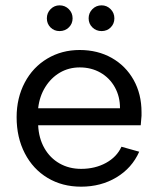

<svg xmlns="http://www.w3.org/2000/svg" viewBox="-20 -695 594 722"><path d="M42.5 -254.3Q42.5 -326.5 73 -384.4Q103.5 -442.3 157.8 -474.6Q212 -507 279.8 -507Q347.2 -507 400 -477.3Q452.7 -447.5 482.5 -394.4Q512.2 -341.3 512.2 -273.1V-259.6Q511.5 -250.3 510.7 -242.1Q510 -233.9 509.2 -223.9H123.5Q125.8 -175 147 -137.8Q168.3 -100.6 204.1 -80.3Q239.9 -60 285 -60Q337.6 -60 378.5 -82.4Q419.4 -104.9 436.7 -143.2L503.5 -124.5Q476.2 -63 417.9 -28Q359.5 7 285 7Q214 7 159 -26Q104 -59 73.3 -118.5Q42.5 -178 42.5 -254.3ZM279.8 -441.5Q238.9 -441.5 205.5 -422.1Q172.1 -402.6 150.3 -367.7Q128.5 -332.7 123.5 -287.9H431.2Q431.5 -331.8 411.8 -367Q392.2 -402.1 357.8 -421.8Q323.3 -441.5 279.8 -441.5ZM156.2 -626.1Q156.2 -646.4 170.3 -660.7Q184.4 -674.9 204 -674.9Q224.5 -674.9 238.7 -660.7Q253 -646.4 253 -626Q253 -605.8 238.8 -591.9Q224.5 -578.1 204.1 -578.1Q183.6 -578.1 169.9 -591.9Q156.2 -605.8 156.2 -626.1ZM313.3 -626.1Q313.3 -646.4 327.5 -660.7Q341.7 -674.9 362.1 -674.9Q381.7 -674.9 395.9 -660.7Q410.1 -646.4 410.1 -626Q410.1 -605.8 396.3 -591.9Q382.4 -578.1 362.1 -578.1Q341.7 -578.1 327.5 -591.9Q313.3 -605.8 313.3 -626.1Z"/></svg>

Font: AF Albert Sans Medium
Style: Regular
Weight: 500
Designer: Andreas Rasmussen
Foundry: a.Foundry
Version: Version 1.300;Glyphs 3.2 (3231)